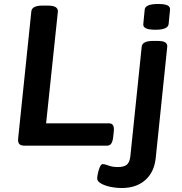

<svg xmlns="http://www.w3.org/2000/svg" viewBox="-20 -730 910 962"><path d="M105 0Q84 0 76.5 -8.5Q69 -17 71 -37L137 -673Q140 -702 193 -702H219Q272 -702 270 -672L211 -112H527Q555 -112 550 -70L547 -42Q544 -19 536.5 -9.5Q529 0 515 0ZM591 212Q561 212 532.5 206Q504 200 485.5 189Q467 178 467 165Q467 156 470.5 138.5Q474 121 480.5 106.5Q487 92 495 92Q504 92 524 99.5Q544 107 570 107Q600 107 614.5 96Q629 85 633 54L690 -496Q693 -525 747 -525H768Q797 -525 808 -517.5Q819 -510 818 -496L760 64Q752 134 707 173Q662 212 591 212ZM759 -581Q725 -581 710.5 -588.5Q696 -596 698 -610L705 -682Q706 -695 722 -702.5Q738 -710 772 -710Q806 -710 819.5 -703Q833 -696 832 -682L825 -610Q822 -581 759 -581Z"/></svg>

Font: Asap Expanded Expanded SemiBold
Style: Italic
Weight: 600
Width: 7
Italic angle: -6°
Designer: Pablo Cosgaya
Foundry: Omnibus-Type
Version: Version 3.001; ttfautohint (v1.8.4.7-5d5b)